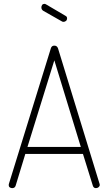

<svg xmlns="http://www.w3.org/2000/svg" viewBox="-20 -973 561 993"><path d="M43 0Q36 0 30.5 -4Q25 -8 25 -16Q25 -20 26 -22L243 -723Q247 -737 261 -737Q275 -737 280 -723L495 -22Q495 -20 495.5 -19.5Q496 -19 496 -17Q496 -10 490 -5Q484 0 476 0Q464 0 460 -13L409 -177H111L61 -13Q57 0 43 0ZM398 -213 261 -661 122 -213ZM204 -917Q194 -923 194 -935Q194 -942 198 -947.5Q202 -953 210 -953Q213 -953 217 -951L319 -891Q327 -887 327 -878Q327 -870 321.5 -865Q316 -860 308 -860Q303 -860 299 -863Z"/></svg>

Font: AkaAcidDosis
Style: ExtraLight
Weight: 250
Designer: Edgar Tolentino, Pablo Impallari, Igino Marini, Aka-Acid
Foundry: Edgar Tolentino, Pablo Impallari, Igino Marini, Aka-Acid
Version: Version 1.007